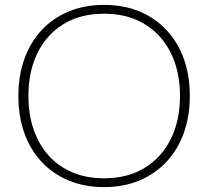

<svg xmlns="http://www.w3.org/2000/svg" viewBox="-20 -756 850 784"><path d="M405 8Q326 8 261.5 -18.5Q197 -45 150.5 -94.5Q104 -144 79.5 -212.5Q55 -281 55 -364Q55 -448 80 -516.5Q105 -585 151 -634Q197 -683 261.5 -709.5Q326 -736 405 -736Q485 -736 549 -709.5Q613 -683 659.5 -633.5Q706 -584 730.5 -516Q755 -448 755 -364Q755 -280 730 -211.5Q705 -143 658.5 -94Q612 -45 548 -18.5Q484 8 405 8ZM405 -28Q501 -28 570.5 -70.5Q640 -113 677.5 -188.5Q715 -264 715 -364Q715 -440 693.5 -501.5Q672 -563 631.5 -607.5Q591 -652 534 -676Q477 -700 405 -700Q309 -700 240 -658Q171 -616 133.5 -540.5Q96 -465 96 -364Q96 -289 117.5 -227Q139 -165 179 -120.5Q219 -76 276 -52Q333 -28 405 -28Z"/></svg>

Font: Mona Sans ExtraLight
Style: Regular
Weight: 200
Designer: Deni Anggara
Foundry: GitHub
Version: Version 2.000